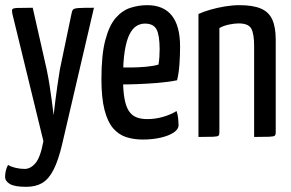

<svg xmlns="http://www.w3.org/2000/svg" viewBox="-24 -530 1125 743"><path d="M77.5 193Q32.7 193 14.2 182Q-4.3 171 -4.3 153.9Q-4.3 142.4 -1.2 129.4Q2 116.3 7.6 108.4Q18 115.1 35.8 119.4Q53.6 123.7 71.4 123.7Q94.6 123.7 113.8 100.7Q132.9 77.7 143.9 16L23.6 -477.7Q21.3 -489.2 23.5 -493.8Q25.6 -498.4 43.2 -499.2Q60.8 -500 102.6 -500L156.6 -261.5Q163 -231.3 167.8 -200.3Q172.7 -169.4 176 -142.9Q179.4 -116.5 181.6 -100.3Q183.8 -84.1 183.8 -84.1Q183.8 -84.1 185.4 -100.3Q187.1 -116.5 190.5 -142.6Q193.8 -168.7 198.3 -200.2Q202.9 -231.6 207.9 -262.2L252.6 -476.4Q254.6 -488.5 258.9 -493.1Q263.1 -497.7 280.9 -498.9Q298.7 -500 339.6 -500L216.7 27.2Q202 90.1 183.4 126.6Q164.8 163 139.5 178Q114.2 193 77.5 193Z M528.4 10Q493.7 10 464.4 0.6Q435 -8.9 413.6 -33.8Q392.2 -58.8 380.4 -104.9Q368.5 -151.1 368.5 -224.2Q368.5 -318.1 383.6 -374.9Q398.6 -431.8 424 -460.8Q449.4 -489.8 481.2 -499.9Q513 -510 545.9 -510Q608.7 -510 640.8 -469.9Q672.9 -429.8 672.9 -349.5Q672.9 -315.9 670.4 -281.1Q667.9 -246.3 661.3 -219.4Q626.7 -212.4 584.8 -209Q542.9 -205.7 504.8 -204.4Q466.7 -203 442.3 -203.2Q418 -203.4 418 -203.4L419.2 -269.5Q419.2 -269.5 438 -269Q456.7 -268.5 484.6 -268.8Q512.4 -269.2 540.9 -271.7Q569.4 -274.2 589.2 -280Q591.8 -293.9 592.8 -309.9Q593.8 -325.9 593.8 -340.1Q593.5 -394.4 581.6 -416.6Q569.7 -438.7 536.6 -438.7Q519.7 -438.7 504.3 -429.5Q489 -420.2 477.1 -396.9Q465.3 -373.5 458.7 -332.4Q452.1 -291.3 452.1 -227.4Q452.1 -180 457.6 -149.2Q463.1 -118.5 474.3 -101.1Q485.6 -83.6 503.5 -76.3Q521.4 -69.1 545.6 -69.1Q576.1 -69.1 605.4 -77.3Q634.7 -85.5 659.3 -100.2Q663.6 -88.4 665.3 -72.7Q666.9 -57 666.9 -45Q666.9 -29.5 647.8 -16.9Q628.6 -4.4 597.3 2.8Q566 10 528.4 10Z M744 0V-475.9Q763.9 -485 790.7 -492.7Q817.5 -500.4 846.8 -505.2Q876.1 -510 902.5 -510Q955.3 -510 985.9 -496.7Q1016.5 -483.5 1029.7 -454.2Q1043 -425 1043 -376.4V-16.5Q1043 -8.2 1039.1 -4.9Q1035.2 -1.6 1017.8 -0.8Q1000.5 0 959.4 0V-352.3Q959.4 -399.4 948.3 -419.4Q937.2 -439.4 899.6 -439.4Q883.3 -439.4 862.2 -435Q841.1 -430.6 825 -421.4V-16.5Q825 -8.2 821.4 -4.9Q817.8 -1.6 800.8 -0.8Q783.8 0 744 0Z"/></svg>

Font: Yanone Kaffeesatz ExtraLight
Style: Regular
Weight: 200
Designer: Yanone (Cyrillic: Daniel Pouzeot, Huerta Tipografica, and Cyreal)
Foundry: Yanone
Version: Version 2.003